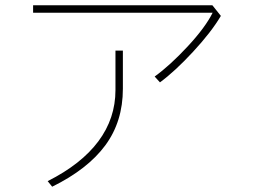

<svg xmlns="http://www.w3.org/2000/svg" viewBox="-20 -650 960 725"><path d="M814 -590Q778 -529 709 -454.5Q640 -380 584 -339L564 -361Q622 -403 688.5 -474.5Q755 -546 783 -602H105V-630H782ZM160 34Q287 -30 351.5 -116.5Q416 -203 416 -310V-459H444V-315Q444 -191 377.5 -101Q311 -11 177 55Z"/></svg>

Font: LINE Seed Sans KR Thin
Style: Regular
Weight: 250
Designer: LINE BX Design & Sandoll Inc & Dalton Maag Ltd
Foundry: Sandoll Inc.
Version: Version 1.000